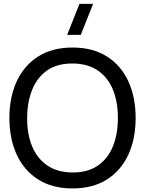

<svg xmlns="http://www.w3.org/2000/svg" viewBox="-20 -988 772 1022"><path d="M410 -802.5H337.5L403 -967.5H475.5ZM366 15Q258.5 15 183.5 -32.5Q108.5 -80 69.2 -164.5Q30 -249 30 -360Q30 -471 69.2 -555.5Q108.5 -640 183.5 -687.5Q258.5 -735 366 -735Q474 -735 549 -687.5Q624 -640 663 -555.5Q702 -471 702 -360Q702 -249 663 -164.5Q624 -80 549 -32.5Q474 15 366 15ZM366 -70Q446.5 -69.5 500.2 -106.2Q554 -143 580.8 -208.5Q607.5 -274 607.5 -360Q607.5 -446.5 580.8 -511.5Q554 -576.5 500.2 -613Q446.5 -649.5 366 -650Q285.5 -650.5 232.2 -614Q179 -577.5 152 -512Q125 -446.5 124.5 -360Q124 -274 151 -209Q178 -144 231.8 -107.2Q285.5 -70.5 366 -70Z"/></svg>

Font: Manrope ExtraLight Medium
Style: Regular
Weight: 500
Version: Version 4.504